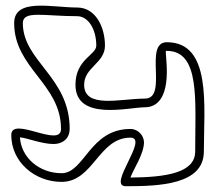

<svg xmlns="http://www.w3.org/2000/svg" viewBox="-20 -660 751 664"><path d="M19 -193C19 -100 100 -31 193 -31C303 -31 321 -184 431 -184C497 -184 349 -16 415 -16C530 -16 685 -21 685 -136C685 -292 713 -514 557 -514C475 -514 563 -319 481 -319C397 -319 271 -283 271 -367C271 -427 343 -442 343 -502C343 -566 311 -634 247 -634C159 -634 29 -668 29 -580C29 -424 191 -370 191 -214C191 -146 19 -261 19 -193ZM49 -185C74 -183 124 -162 165 -162C176 -162 190 -164 203 -174C216 -184 221 -200 221 -214C221 -394 59 -448 59 -580C59 -625 132 -604 247 -604C284 -604 313 -561 313 -502C313 -470 241 -455 241 -367C241 -240 425 -289 481 -289C494 -289 506 -292 517 -299C579 -340 549 -478 554 -484H557C673 -484 655 -312 655 -136C655 -62 554 -47 431 -46C442 -76 477 -126 478 -167C478 -191 458 -214 431 -214C290 -214 272 -61 193 -61C116 -61 53 -115 49 -185Z"/></svg>

Font: Camosport
Style: Oln
Weight: 400
Version: Version 001.000